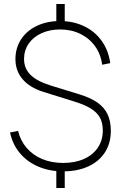

<svg xmlns="http://www.w3.org/2000/svg" viewBox="-20 -840 603 958"><path d="M261 -13H303V98H261ZM261 -820H303V-708H261ZM30 -179 70 -187Q82 -138 113.2 -101.8Q144.5 -65.5 191.2 -46.2Q238 -27 295 -27Q354.5 -27 399.2 -47Q444 -67 468.5 -103.8Q493 -140.5 493 -189Q493 -226.5 478.8 -252.8Q464.5 -279 433.2 -298.5Q402 -318 349 -334L198 -381Q129 -402.5 93 -444.5Q57 -486.5 57 -545Q57 -600.5 85.2 -643.8Q113.5 -687 164 -711Q214.5 -735 279 -735Q346 -735 400 -709Q454 -683 487.8 -635.5Q521.5 -588 530 -525L490 -517Q483 -569 454.5 -609Q426 -649 380.8 -671Q335.5 -693 280 -693Q228 -693 187 -674.2Q146 -655.5 123 -622Q100 -588.5 100 -546Q100 -498.5 132.2 -466.5Q164.5 -434.5 234 -413L377 -369Q432.5 -352 466.8 -327.8Q501 -303.5 517 -269.2Q533 -235 533 -187Q533 -126 503.8 -80.2Q474.5 -34.5 420.8 -9.8Q367 15 295 15Q226.5 15 171 -8.8Q115.5 -32.5 79 -76.2Q42.5 -120 30 -179Z"/></svg>

Font: Tap Sans
Style: Regular
Weight: 400
Designer: Tap Payments
Foundry: Tap Payments
Version: Version 1.001;Glyphs 3.1.2 (3151)